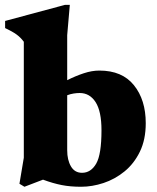

<svg xmlns="http://www.w3.org/2000/svg" viewBox="-38 -734 629 770"><path d="M546.5 -240Q546.5 -174 523 -125.8Q499.5 -77.5 461 -46.2Q422.5 -15 377 0Q331.5 15 287 15Q244 15 209.5 8.2Q175 1.5 134.5 -13.5L60 15L40 3L57.5 -101.5V-566.5Q44.5 -584 28.2 -595.8Q12 -607.5 -17.5 -621.5V-650L222.5 -714.5H242L231.5 -593V-412.5Q265.5 -429.5 298 -440.2Q330.5 -451 360.5 -451Q452 -451 499.2 -392.2Q546.5 -333.5 546.5 -240ZM231.5 -131.5Q231.5 -92.5 246.5 -66.8Q261.5 -41 291 -41Q326.5 -41 347.8 -77.8Q369 -114.5 369 -211.5Q369 -287.5 345.5 -324.2Q322 -361 281.5 -361Q270.5 -361 257.5 -359Q244.5 -357 231.5 -352Z"/></svg>

Font: Newsreader Text ExtraBold
Style: Regular
Weight: 800
Designer: Hugues Gentile
Foundry: Production Type
Version: Version 1.001